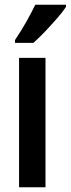

<svg xmlns="http://www.w3.org/2000/svg" viewBox="-20 -786 297 806"><path d="M171 0H60V-543H171ZM257 -757Q244 -737 220 -709.5Q196 -682 169.5 -654Q143 -626 120 -606H43V-618Q70 -658 91 -695.5Q112 -733 128 -766H257Z"/></svg>

Font: Noto Sans Khmer UI ExtraCondensed SemiBold
Style: Regular
Weight: 600
Width: 2
Designer: Danh Hong and the Monotype Design Team
Foundry: Monotype Imaging Inc.
Version: Version 2.002; ttfautohint (v1.8.4.7-5d5b)